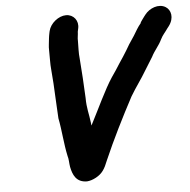

<svg xmlns="http://www.w3.org/2000/svg" viewBox="-53 -749 849 858"><g transform="rotate(-5 371.5 -319.5)"><path d="M323 -627C331 -661 308 -691 274 -691C240 -691 203 -661 195 -627L193 -618C191 -609 190 -601 189 -593C188 -576 184 -560 185 -541C186 -515 184 -480 187 -454C191 -413 193 -371 195 -328C197 -305 198 -256 200 -235C211 -180 214 -119 226 -64C231 -49 230 -31 233 -14C240 21 254 57 303 57C316 56 329 52 344 44C373 28 385 8 399 -28C439 -120 486 -214 534 -304C559 -346 582 -375 605 -414C617 -435 629 -451 641 -472C655 -500 675 -519 688 -547C696 -564 710 -578 720 -593L727 -602C754 -638 744 -674 721 -688C690 -707 648 -689 628 -663L621 -654C614 -645 609 -637 604 -630C604 -629 604 -627 603 -626C590 -611 579 -591 568 -573L560 -561C549 -545 539 -530 528 -510C517 -491 506 -476 493 -456C481 -436 467 -416 454 -397C420 -346 380 -258 349 -199L344 -190L343 -202C338 -244 329 -269 329 -315C326 -377 323 -433 318 -493C315 -516 317 -548 317 -571C316 -586 320 -599 320 -613Z"/></g></svg>

Font: Electronic
Style: SuThkIt
Weight: 900
Version: Version 1.011